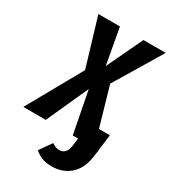

<svg xmlns="http://www.w3.org/2000/svg" viewBox="-259 -800 999 1126"><g transform="rotate(30 240.5 -236.5)"><path d="M481 -110 467 0H468L460 52Q448 133 398 176Q348 219 275 219Q235 219 207.5 207.5Q180 196 159 177L216 96Q231 105 241.5 109.5Q252 114 267 114Q289 114 303.5 99Q318 84 322 56L329 0H293L238 -283L110 0H-42L164 -368L67 -692H213L257 -449L372 -692H523L331 -373L407 -110Z"/></g></svg>

Font: Fira Sans Extra Condensed SemiBold
Style: Italic
Weight: 600
Width: 3
Italic angle: -8°
Designer: Carrois Corporate & Edenspiekermann AG
Foundry: Carrois Corporate GbR & Edenspiekermann AG
Version: Version 4.203